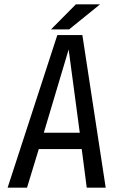

<svg xmlns="http://www.w3.org/2000/svg" viewBox="-20 -861 540 881"><path d="M214 -726 328 -841H439L297 -726ZM295 -634 181 -252H346ZM378 0 355 -177H158L104 0H15L243 -700H358L465 0Z"/></svg>

Font: Share
Style: Italic
Weight: 400
Version: Version 1.002